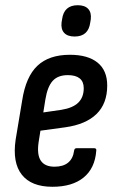

<svg xmlns="http://www.w3.org/2000/svg" viewBox="-20 -708 443 736"><path d="M181 8Q100 8 63.5 -38.5Q27 -85 40 -173L65 -323Q79 -414 123.5 -456Q168 -498 248 -498Q317 -498 354 -468Q391 -438 391 -380Q391 -311 350 -271Q309 -231 230 -220L135 -207L128 -163Q121 -115 136.5 -92Q152 -69 189 -69Q222 -69 241 -84.5Q260 -100 264 -130Q265 -140 274 -140H340Q351 -140 349 -130Q344 -63 300.5 -27.5Q257 8 181 8ZM146 -277 215 -287Q259 -294 280 -314.5Q301 -335 301 -370Q301 -395 285.5 -407.5Q270 -420 240 -420Q202 -420 182 -398Q162 -376 154 -327ZM266 -568Q239 -568 226 -582Q213 -596 216 -622L218 -634Q225 -688 278 -688Q305 -688 318 -674Q331 -660 328 -634L326 -622Q319 -568 266 -568Z"/></svg>

Font: Sofia Sans Condensed SemiBold
Style: Italic
Weight: 600
Italic angle: -9°
Version: Version 4.100